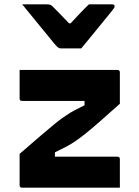

<svg xmlns="http://www.w3.org/2000/svg" viewBox="-20 -861 640 881"><path d="M353 -639H259Q252 -639 246.5 -643Q241 -647 229 -661Q222 -670 205 -690.5Q188 -711 166 -738Q144 -765 122 -792Q100 -819 82 -841H194Q205 -841 210.5 -839Q216 -837 223 -830Q231 -822 249 -803.5Q267 -785 297 -754H304Q332 -784 351.5 -804.5Q371 -825 388 -841H495Q506 -841 506 -832Q506 -828 503 -823.5Q500 -819 488 -804Q477 -791 458.5 -768Q440 -745 419.5 -720Q399 -695 381 -673Q363 -651 353 -639ZM70 -540H519Q530 -540 530 -529V-385Q475 -336 437 -302.5Q399 -269 372.5 -248Q346 -227 324 -212Q302 -197 281 -186.5Q260 -176 232 -162V-142H519Q530 -142 530 -131V0H81Q70 0 70 -11V-155Q129 -206 168 -239.5Q207 -273 234 -295Q261 -317 283 -331Q303 -345 322.5 -355Q342 -365 368 -378V-398H81Q70 -398 70 -409Z"/></svg>

Font: Recursive Mn Lnr St XBd
Style: Regular
Weight: 800
Monospace: yes
Version: Version 1.079;hotconv 1.0.112;makeotfexe 2.5.65598; ttfautoh